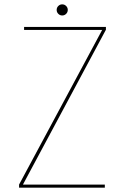

<svg xmlns="http://www.w3.org/2000/svg" viewBox="-20 -861 574 881"><path d="M86 -14H461V0H67.5V-14L449 -724L449.5 -723.5H90.5V-737.5H466V-724.5L86 -15.5ZM265.5 -790Q255 -790 247.5 -797.5Q240 -805 240 -815.5Q240 -826 247.5 -833.5Q255 -841 265.5 -841Q276 -841 283.5 -833.5Q291 -826 291 -815.5Q291 -805 283.5 -797.5Q276 -790 265.5 -790Z"/></svg>

Font: Epilogue Thin
Style: Regular
Weight: 250
Designer: Tyler Finck
Foundry: Etcetera Type Co
Version: Version 2.111